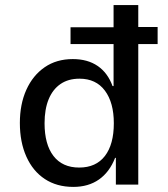

<svg xmlns="http://www.w3.org/2000/svg" viewBox="-20 -725 658 754"><path d="M268 9Q203 9 156 -22Q109 -53 83.5 -110Q58 -167 58 -242Q58 -316 83.5 -372.5Q109 -429 155.5 -461Q202 -493 266 -493Q324 -493 363.5 -466Q403 -439 422 -387H426V-552H257V-618H426V-705H523V-619H599V-552H523V0H435V-105H432Q410 -49 368.5 -20Q327 9 268 9ZM291 -67Q357 -67 392 -112.5Q427 -158 427 -241Q427 -322 392 -369Q357 -416 292 -416Q248 -416 217.5 -395Q187 -374 171 -335Q155 -296 155 -241Q155 -158 190 -112.5Q225 -67 291 -67Z"/></svg>

Font: Nunito Sans 7pt SemiCondensed Medium
Style: Regular
Weight: 500
Width: 4
Designer: Vernon Adams
Foundry: Vernon Adams
Version: Version 3.101;gftools[0.9.27]